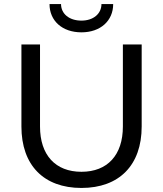

<svg xmlns="http://www.w3.org/2000/svg" viewBox="-20 -920 806 950"><path d="M681 -294V-700H588V-294C588 -153 512 -70 383 -70C254 -70 178 -153 178 -294V-700H86V-294C86 -103 196 10 383 10C570 10 681 -103 681 -294ZM540 -900H482C482 -852 442 -818 383 -818C322 -818 282 -852 282 -900H225C225 -817 288 -760 383 -760C477 -760 540 -817 540 -900Z"/></svg>

Font: Gully
Style: Regular
Weight: 400
Designer: jaikishan Patel
Foundry: MagicType
Version: Version 1.000;Glyphs 3.2 (3242)